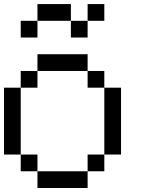

<svg xmlns="http://www.w3.org/2000/svg" viewBox="-20 -937 707 957"><path d="M0 -166.7V-500H83.3V-166.7ZM166.7 -166.7V-83.3H83.3V-166.7ZM166.7 -83.3H416.7V0H166.7ZM166.7 -583.3V-500H83.3V-583.3ZM166.7 -833.3V-750H83.3V-833.3ZM166.7 -666.7H416.7V-583.3H166.7ZM166.7 -916.7H333.3V-833.3H166.7ZM333.3 -833.3H416.7V-750H333.3ZM500 -166.7V-83.3H416.7V-166.7ZM500 -583.3V-500H416.7V-583.3ZM500 -500H583.3V-166.7H500ZM500 -833.3H416.7V-916.7H500Z"/></svg>

Font: Galmuri11 Regular
Style: Regular
Weight: 400
Designer: Minseo Lee (Quiple)
Version: Version 2.356;hotconv 1.1.0;makeotfexe 2.6.0 DEVELOPMENT